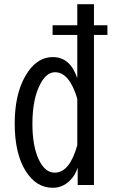

<svg xmlns="http://www.w3.org/2000/svg" viewBox="-20 -850 540 911"><path d="M346.7 -830.1H425.8V-730H489.7V-684.1H425.8V27.8H348.6V-54.2Q335.9 -16.1 310.1 8.3Q275.4 41 230.5 41Q151.9 41 102.1 -38.1Q49.8 -121.1 49.8 -263.7Q49.8 -400.9 99.6 -488.3Q151.4 -579.1 231 -579.1Q313 -579.1 346.7 -479V-684.1H229.5V-730H346.7ZM346.7 -381.8Q309.1 -507.3 241.2 -507.3Q201.7 -507.3 172.9 -454.6Q133.8 -383.3 133.8 -261.7Q133.8 -157.7 163.6 -93.8Q192.9 -30.8 239.7 -30.8Q310.5 -30.8 346.7 -161.1Z"/></svg>

Font: BIZ UDGothic
Style: Regular
Weight: 400
Monospace: yes
Designer: TypeBank Co., Ltd.
Foundry: Morisawa Inc.
Version: Version 1.05